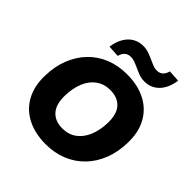

<svg xmlns="http://www.w3.org/2000/svg" viewBox="-243 -1114 1303 1303"><g transform="rotate(45 408.5 -462.0)"><path d="M398 11Q295 11 219 -28Q143 -67 103 -140.5Q63 -214 66 -316Q68 -406 97 -479.5Q126 -553 177 -606Q228 -659 298 -687.5Q368 -716 453 -716Q557 -716 632.5 -677Q708 -638 748 -565Q788 -492 785 -390Q783 -300 754 -226Q725 -152 673.5 -99Q622 -46 552 -17.5Q482 11 398 11ZM401 -145Q461 -145 503 -175.5Q545 -206 568.5 -261.5Q592 -317 594 -390Q596 -476 557.5 -518Q519 -560 448 -560Q390 -560 347.5 -529.5Q305 -499 282 -444Q259 -389 257 -316Q255 -230 293.5 -187.5Q332 -145 401 -145ZM320 -759 236 -764Q244 -818 266 -855Q288 -892 321 -911Q354 -930 395 -930Q425 -930 451.5 -920.5Q478 -911 501 -900Q521 -891 539 -883.5Q557 -876 575 -876Q604 -876 620.5 -891Q637 -906 645 -935L729 -930Q717 -850 675 -807Q633 -764 570 -764Q540 -764 514 -774Q488 -784 465 -795Q445 -804 426.5 -811Q408 -818 390 -818Q362 -818 345 -803.5Q328 -789 320 -759Z"/></g></svg>

Font: Nunito Sans 11pt Black
Style: Italic
Weight: 900
Italic angle: -9°
Version: Version 3.101;gftools[0.9.27]